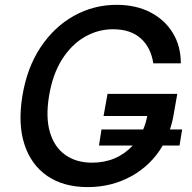

<svg xmlns="http://www.w3.org/2000/svg" viewBox="-20 -757 789 787"><path d="M726.6 -226.2 715.9 -160.5H647Q600.1 -79.9 518.8 -35Q437.5 9.9 339.5 9.9Q241.1 9.9 174.5 -35.3Q108 -80.6 80.4 -164.4Q52.9 -248.2 71.7 -363.3Q90.6 -479.4 146.3 -563.2Q202.1 -647 283 -692.1Q364 -737.2 458.1 -737.2Q536.6 -737.2 595.7 -706.9Q654.8 -676.5 688 -622.5Q721.2 -568.5 721.2 -497.5H608.3Q598.7 -562.1 557 -599.6Q515.3 -637.1 442.8 -637.1Q381.4 -637.1 327.1 -605.6Q272.7 -574.2 234.2 -513.3Q195.7 -452.4 181.1 -364Q166.5 -275.6 184.8 -214.5Q203.1 -153.4 248 -121.8Q293 -90.2 356.9 -90.2Q458.5 -90.2 524.1 -160.5H385.7L396 -226.2H566.8Q578.1 -252.1 583.5 -281.6H404.5L420.8 -372.2H706.7L692.1 -289.4Q686.8 -256.7 676.5 -226.2Z"/></svg>

Font: Inter UI Medium
Style: Italic
Weight: 500
Italic angle: 9.39999°
Designer: Rasmus Andersson
Foundry: rsms
Version: 3.2;8d6f07862